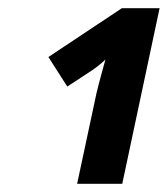

<svg xmlns="http://www.w3.org/2000/svg" viewBox="-20 -863 409 468"><path d="M215 -635Q221 -660 227 -681.5Q233 -703 237 -718Q230 -711 220.5 -703.5Q211 -696 205 -692L144 -652L98 -724L277 -843H369L278 -415H168Z"/></svg>

Font: Noto Sans SemiCondensed
Style: Bold Italic
Weight: 700
Width: 4
Italic angle: -12°
Designer: Monotype Design Team
Foundry: Monotype Imaging Inc.
Version: Version 2.013; ttfautohint (v1.8.4.7-5d5b)